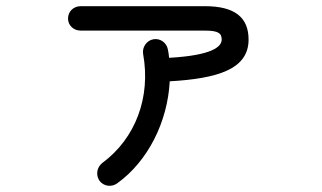

<svg xmlns="http://www.w3.org/2000/svg" viewBox="-20 -542 1040 621"><path d="M359 51C459 -21 522 -148 529 -279C684 -288 784 -318 784 -414C784 -486 739 -522 643 -522H241C218 -522 200 -505 200 -482C200 -460 218 -443 241 -443H643C687 -443 697 -434 697 -414C697 -391 667 -363 527 -355C526 -364 525 -373 523 -382C519 -404 498 -419 476 -415C454 -411 439 -389 443 -367C468 -228 419 -95 311 -15C293 -1 289 24 302 43C316 61 341 64 359 51Z"/></svg>

Font: 寒蝉半圆体
Style: Regular
Weight: 400
Designer: Yoshimichi Ohira & Warren
Foundry: ChillType
Version: Version 1.800;Glyphs 3.1.1 (3135)